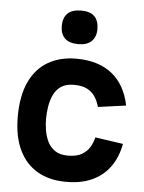

<svg xmlns="http://www.w3.org/2000/svg" viewBox="-52 -756 608 808"><g transform="rotate(5 251.5 -352.0)"><path d="M182.5 -641.2Q182.5 -713.5 258.8 -713.5Q333 -713.5 333 -641.2Q333 -608.5 314 -590.1Q295 -571.8 258.8 -571.8Q219.8 -571.8 201.1 -590.1Q182.5 -608.5 182.5 -641.2ZM255.5 10Q187.2 10 136.6 -19Q86 -48 58.6 -105.1Q31.2 -162.2 31.2 -245.8Q31.2 -333.8 58.6 -392.5Q86 -451.2 136.6 -480.6Q187.2 -510 255.5 -510Q348.5 -510 406 -464.8Q463.5 -419.5 481.5 -331.8L363.5 -315.5Q357.5 -338.5 345.5 -357.5Q333.5 -376.5 312 -388Q290.5 -399.5 255.5 -399.5Q221.2 -399.5 200.5 -385.1Q179.8 -370.8 169.1 -347.1Q158.5 -323.5 154.5 -296.9Q150.5 -270.2 150.5 -245.8Q150.5 -224.8 154.5 -199.4Q158.5 -174 169.1 -151.6Q179.8 -129.2 200.5 -114.9Q221.2 -100.5 255.5 -100.5Q292.2 -100.5 314.2 -113.4Q336.2 -126.2 347.8 -146Q359.2 -165.8 364.2 -187L482.2 -169.8Q471.2 -111.2 441.4 -70.9Q411.5 -30.5 364.8 -9.9Q318 10.8 255.5 10Z"/></g></svg>

Font: Haskoy
Style: Regular
Weight: 400
Designer: Ertekin Erdin
Foundry: Ertekin Erdin
Version: Version 1.500